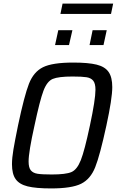

<svg xmlns="http://www.w3.org/2000/svg" viewBox="-20 -1046 660 1074"><path d="M47 -127Q47 -162 55 -209.5Q63 -257 81 -345Q116 -511 142 -577.5Q168 -644 220.5 -670Q273 -696 389 -696Q474 -696 520.5 -684.5Q567 -673 587.5 -643.5Q608 -614 608 -559Q608 -495 575 -343Q539 -177 512.5 -110.5Q486 -44 433.5 -18Q381 8 266 8Q181 8 134.5 -3.5Q88 -15 67.5 -44Q47 -73 47 -127ZM483 -344Q514 -489 514 -544Q514 -579 501.5 -594.5Q489 -610 464 -614Q439 -618 386 -618Q307 -618 275 -604.5Q243 -591 223 -538Q203 -485 173 -344Q140 -196 140 -143Q140 -108 152.5 -93Q165 -78 190 -74Q215 -70 269 -70Q348 -70 379.5 -83.5Q411 -97 432 -150Q453 -203 483 -344ZM288 -794 306 -877H385L366 -794ZM481 -794 498 -877H577L559 -794ZM318 -968 330 -1026H613L601 -968Z"/></svg>

Font: Saira Semi Condensed
Style: Italic
Weight: 400
Width: 4
Italic angle: -12°
Designer: Hector Gatti with collaboration of the Omnibus-Type team
Foundry: Omnibus-Type
Version: Version 1.001; ttfautohint (v1.8)